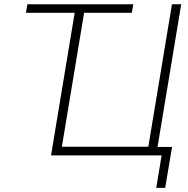

<svg xmlns="http://www.w3.org/2000/svg" viewBox="-20 -748 903 924"><path d="M105 -686.5 111.8 -727.5H621.6L614.3 -686.5ZM731.4 0H225.6L346.2 -727.5H391.6L277.8 -42H693.8L807.6 -727.5H852.1ZM731.9 156.2 757.8 0H710.9L717.8 -41H808.1L774.9 156.2Z"/></svg>

Font: Inter 28pt ExtraLight
Style: Italic
Weight: 250
Italic angle: -9.3988°
Designer: Rasmus Andersson
Foundry: rsms
Version: Version 4.001;git-66647c0bb